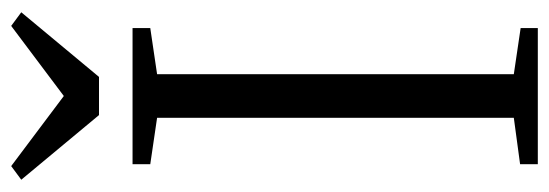

<svg xmlns="http://www.w3.org/2000/svg" viewBox="-347 -659 1006 352"><g transform="rotate(-90 156.0 -483.0)"><path d="M116 -44V-698L31 -710.5V-743H280.5V-710.5L196 -698V-44L280.5 -31.5V0H31V-32.5ZM121 -804.5 2.5 -947 27.5 -965.5 156 -869 284.5 -965.5 309.5 -947 191 -804.5Z"/></g></svg>

Font: Merriweather 72pt Light
Style: Regular
Weight: 300
Version: Version 2.100